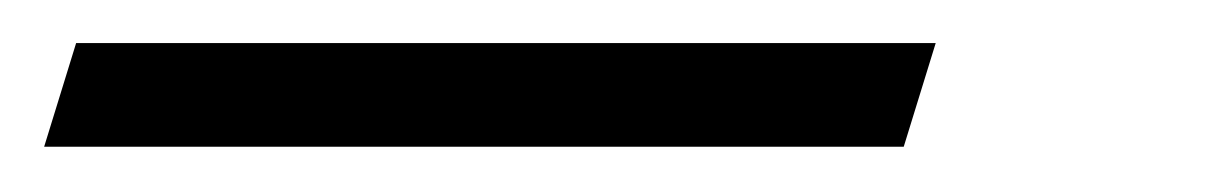

<svg xmlns="http://www.w3.org/2000/svg" viewBox="-138 72 548 87"><path d="M-103.5 91.5H286L271.5 138.5H-118Z"/></svg>

Font: Newsreader 60pt ExtraBold
Style: Italic
Weight: 800
Italic angle: -17°
Designer: Hugues Gentile
Foundry: Production Type
Version: Version 1.003